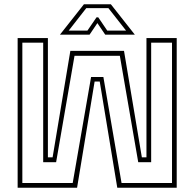

<svg xmlns="http://www.w3.org/2000/svg" viewBox="-20 -878 909 898"><path d="M62.5 -700H204V-142H226L309 -640H560L643.5 -142H665V-700H806.5V0H528.5L446.5 -496.5H422.5L340.5 0H62.5ZM84.5 -678.5V-22H320L406 -518H463.5L548.5 -22H784.5V-678.5H687V-119.5H626.5L540.5 -617H328.5L242.5 -119.5H182V-678.5ZM372.5 -858H498.5L610.5 -716H472L435.5 -770L399 -716H260.5ZM383.5 -840 301.5 -735H389L431.5 -797H439.5L481.5 -735H569.5L487 -840Z"/></svg>

Font: Tourney Thin ExtraLight
Style: Regular
Weight: 250
Version: Version 1.015